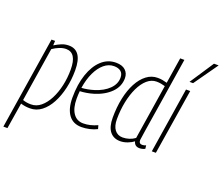

<svg xmlns="http://www.w3.org/2000/svg" viewBox="-172 -1022 1693 1464"><g transform="rotate(20 674.5 -290.0)"><path d="M-17 210 101 -539H130L128 -502Q156 -519 183 -530.5Q210 -542 242 -542Q351 -542 351 -380Q351 -304 335 -234Q319 -164 289.5 -109Q260 -54 218.5 -22Q177 10 125 10Q103 10 84.5 7Q66 4 50 -1L16 210ZM122 -21Q166 -21 201.5 -50.5Q237 -80 263 -130Q289 -180 303 -243Q317 -306 317 -374Q317 -510 231 -510Q206 -510 178 -499Q150 -488 124 -470L55 -32Q68 -27 85 -24Q102 -21 122 -21Z M668 -19Q641 -5 607.5 2.5Q574 10 543 10Q474 10 438 -39.5Q402 -89 402 -178Q402 -286 430 -368Q458 -450 508 -496Q558 -542 625 -542Q675 -542 701.5 -517.5Q728 -493 728 -453Q728 -386 678 -336Q628 -286 545 -261Q518 -253 490.5 -248.5Q463 -244 438 -243Q435 -213 435 -181Q435 -106 464 -63.5Q493 -21 546 -21Q602 -21 660 -48ZM619 -512Q576 -512 539.5 -481.5Q503 -451 477.5 -397Q452 -343 441 -271Q490 -274 542 -290Q612 -312 653.5 -353Q695 -394 695 -446Q695 -479 675 -495.5Q655 -512 619 -512Z M1014 10Q974 10 965 -28Q946 -13 916 -1.5Q886 10 857 10Q803 10 773 -27.5Q743 -65 743 -140Q743 -225 758.5 -298Q774 -371 803 -425.5Q832 -480 872.5 -511Q913 -542 962 -542Q984 -542 1002.5 -538.5Q1021 -535 1039 -530L1072 -740H1106Q1069 -503 1045 -352.5Q1021 -202 1009.5 -129Q998 -56 998 -51Q998 -21 1024 -21Q1033 -21 1040.5 -23Q1048 -25 1055 -28L1058 -1Q1037 10 1014 10ZM865 -23Q892 -23 918 -31.5Q944 -40 964 -55L1034 -501Q1018 -505 1002 -508.5Q986 -512 964 -512Q923 -512 888.5 -482Q854 -452 829 -399.5Q804 -347 790.5 -280Q777 -213 777 -139Q777 -84 800.5 -53.5Q824 -23 865 -23Z M1144 0H1111L1195 -532H1229ZM1200 -596 1328 -790H1366L1229 -596Z"/></g></svg>

Font: Georama SemiCondensed ExtraLight
Style: Italic
Weight: 200
Width: 4
Italic angle: -9°
Designer: Jean-Baptiste Levee
Foundry: Production Type
Version: Version 1.000